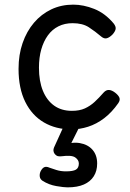

<svg xmlns="http://www.w3.org/2000/svg" viewBox="-20 -539 560 828"><path d="M288 19Q221 19 169.5 -11Q118 -41 89 -99.5Q60 -158 60 -242Q60 -303 77.5 -353.5Q95 -404 126.5 -441Q158 -478 201 -498.5Q244 -519 296 -519Q340 -519 386.5 -500.5Q433 -482 470 -438Q481 -424 478.5 -413Q476 -402 465 -390Q452 -377 440.5 -374Q429 -371 417 -381Q390 -404 363 -421.5Q336 -439 293 -439Q259 -439 232 -425.5Q205 -412 186.5 -386.5Q168 -361 158 -326Q148 -291 148 -247Q148 -189 165 -147.5Q182 -106 213.5 -83.5Q245 -61 290 -61Q323 -61 346 -71.5Q369 -82 388 -99.5Q407 -117 427 -140Q438 -152 450.5 -151Q463 -150 477 -139Q491 -128 495 -117.5Q499 -107 490 -94Q462 -54 429 -29Q396 -4 360 7.5Q324 19 288 19ZM271 269Q255 269 223 263.5Q191 258 164 241Q153 234 151.5 222.5Q150 211 155 200Q162 186 171 182Q180 178 193 184Q204 188 223 194Q242 200 264 200Q295 200 307.5 192.5Q320 185 320 166Q320 151 304.5 140Q289 129 245 135Q234 136 228 134Q222 132 216 125Q211 118 210.5 111Q210 104 213 97L263 -13H333L274 105L244 89Q289 72 324 78Q359 84 379 107Q399 130 399 166Q399 198 384.5 221Q370 244 342 256.5Q314 269 271 269Z"/></svg>

Font: Playwrite NG Modern
Style: Regular
Weight: 400
Designer: Veronika Burian, José Scaglione
Foundry: TypeTogether
Version: Version 1.002